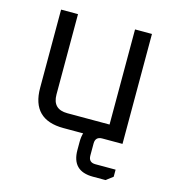

<svg xmlns="http://www.w3.org/2000/svg" viewBox="-105 -608 796 877"><g transform="rotate(15 293.0 -170.0)"><path d="M76.1 -150.2V-519.9H156.1V-140.2Q156.1 -70.1 226.2 -70.1H425.8V-519.9H505.8V0H226.3Q76.1 0 76.1 -150.2ZM314.1 41.5Q314.1 -58 413.6 -58H438V0H410.2Q377.7 0 377.7 32.5V89.3Q377.7 121.8 410.2 121.8H505.8V155.3L473.6 179.7H413.6Q314.1 179.7 314.1 80.2Z"/></g></svg>

Font: Oxanium ExtraLight
Style: Regular
Weight: 200
Designer: Severin Meyer
Version: Version 2.000